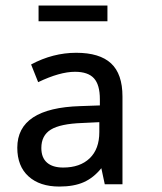

<svg xmlns="http://www.w3.org/2000/svg" viewBox="-20 -684 596 705"><path d="M364.7 -7.3 352.1 -66.4Q323.7 -31.2 287.6 -15.1Q251.5 1 197.8 1Q126 1 84.7 -36.4Q43.5 -73.7 43.5 -141.6Q43.5 -287.6 275.4 -294.4L346.7 -296.9V-319.8Q346.7 -372.6 325 -396.5Q303.2 -420.4 255.4 -420.4Q199.7 -420.4 120.1 -382.3L94.2 -447.3Q134.3 -468.8 175.8 -479.5Q217.3 -490.2 259.8 -490.2Q345.7 -490.2 387.7 -451.4Q429.7 -412.6 429.7 -329.6V-7.3ZM211.9 -68.8Q273.9 -68.8 309.3 -102.8Q344.7 -136.7 344.7 -199.2V-235.4L282.2 -232.4Q201.2 -229.5 166.5 -208Q131.8 -186.5 131.8 -140.6Q131.8 -105 152.6 -86.9Q173.3 -68.8 211.9 -68.8ZM121.6 -663.6H374.5V-606H121.6Z"/></svg>

Font: XL-Viking
Style: Regular
Weight: 400
Foundry: Ascender Corporation
Version: Version 1.10 March 23, 2015